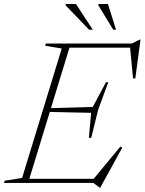

<svg xmlns="http://www.w3.org/2000/svg" viewBox="-48 -886 701 930"><path d="M251 -651 171 -664.5 173.5 -675H294.5L88 0H-28.5L-25.5 -10.5L59 -24ZM581.5 -662 603.5 -655H252.5L259.5 -675H590L628 -694H632.5L607.5 -506.5L596.5 -506ZM434 23 404.5 0H53L59.5 -20H431.5L396.5 -8.5L535 -176L544 -170.5L437.5 23ZM394 -218.5H382.5L393.5 -339.5L182.5 -344L188.5 -362L401.5 -368L465.5 -488H476.5L427 -353ZM401.5 -742H383.5L270 -860V-866.5H320ZM514 -742H500.5L428.5 -860V-866.5H475Z"/></svg>

Font: Newsreader 24pt ExtraLight
Style: Italic
Weight: 250
Italic angle: -17°
Designer: Hugues Gentile
Foundry: Production Type
Version: Version 1.003